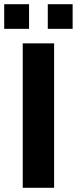

<svg xmlns="http://www.w3.org/2000/svg" viewBox="-32 -892 365 912"><path d="M76 0V-686H225V0ZM-12 -755V-872H106V-755ZM195 -755V-872H313V-755Z"/></svg>

Font: Archivo SemiBold
Style: Bold
Weight: 700
Version: Version 2.001